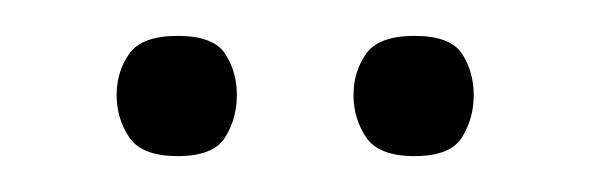

<svg xmlns="http://www.w3.org/2000/svg" viewBox="-20 -552 329 107"><path d="M79 -465Q59 -465 52 -475.5Q45 -486 45 -499Q45 -512 52 -522Q59 -532 79 -532Q99 -532 105.5 -522Q112 -512 112 -499Q112 -486 105.5 -475.5Q99 -465 79 -465ZM211 -465Q191 -465 184 -475.5Q177 -486 177 -499Q177 -512 184 -522Q191 -532 211 -532Q231 -532 237.5 -522Q244 -512 244 -499Q244 -486 237.5 -475.5Q231 -465 211 -465Z"/></svg>

Font: Darker Grotesque Light
Style: Regular
Weight: 300
Designer: Gabriel Lam
Foundry: TypeRant
Version: Version 1.000;gftools[0.9.28]